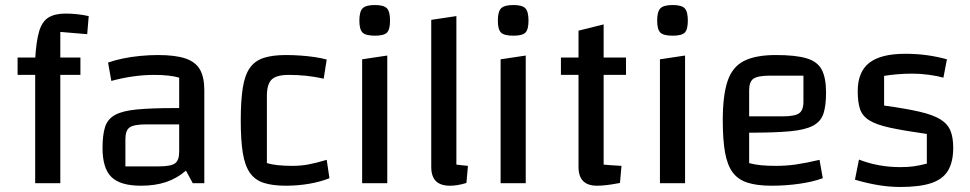

<svg xmlns="http://www.w3.org/2000/svg" viewBox="-20 -729 3858 764"><path d="M220 0H120V-494Q124 -564 135.5 -603.5Q147 -643 172.5 -659Q198 -675 241 -675Q264 -675 287 -672.5Q310 -670 333 -665L327 -593L220 -602ZM300 -500V-431H50V-500Z M541 10Q459 10 423.5 -24.5Q388 -59 388 -140Q388 -192 398 -223.5Q408 -255 437.5 -271.5Q467 -288 525 -293.5Q583 -299 678 -299H723V-234H560Q513 -234 496 -222Q479 -210 479 -176V-67H613Q660 -67 676.5 -79Q693 -91 693 -125V-420Q656 -431 592 -431Q553 -431 510 -425Q467 -419 423 -407L410 -480Q435 -489 468 -496Q501 -503 538 -506.5Q575 -510 609 -510Q677 -510 717.5 -496.5Q758 -483 775.5 -452.5Q793 -422 793 -370V0H747L720 -50Q684 -19 640.5 -4.5Q597 10 541 10Z M1118 10Q1064 10 1029 -1.5Q994 -13 974 -42Q954 -71 946 -121.5Q938 -172 938 -250Q938 -328 946 -379Q954 -430 974 -458.5Q994 -487 1029 -498.5Q1064 -510 1118 -510Q1145 -510 1174.5 -508Q1204 -506 1231.5 -502Q1259 -498 1280 -492L1268 -416Q1232 -424 1198 -427.5Q1164 -431 1129 -431Q1080 -431 1061 -412.5Q1042 -394 1042 -347V-80Q1078 -69 1144 -69Q1176 -69 1206.5 -74.5Q1237 -80 1280 -93L1291 -20Q1257 -6 1211.5 2Q1166 10 1118 10Z M1421 -493 1521 -508V0H1421ZM1472 -587Q1435 -587 1422.5 -599.5Q1410 -612 1410 -647Q1410 -683 1423 -696Q1436 -709 1472 -709Q1507 -709 1519.5 -696Q1532 -683 1532 -647Q1532 -612 1520 -599.5Q1508 -587 1472 -587Z M1796 -74Q1805 -73 1817.5 -71.5Q1830 -70 1842 -69L1836 -1Q1816 5 1800.5 7.5Q1785 10 1770 10Q1733 10 1714.5 -8.5Q1696 -27 1696 -65V-650L1796 -665Z M1972 -493 2072 -508V0H1972ZM2023 -587Q1986 -587 1973.5 -599.5Q1961 -612 1961 -647Q1961 -683 1974 -696Q1987 -709 2023 -709Q2058 -709 2070.5 -696Q2083 -683 2083 -647Q2083 -612 2071 -599.5Q2059 -587 2023 -587Z M2356 10Q2319 10 2300.5 -8.5Q2282 -27 2282 -65V-607L2382 -632V-74Q2396 -73 2412 -71.5Q2428 -70 2453 -69L2447 -1Q2416 5 2394 7.5Q2372 10 2356 10ZM2212 -431V-500H2471V-431Z M2606 -493 2706 -508V0H2606ZM2657 -587Q2620 -587 2607.5 -599.5Q2595 -612 2595 -647Q2595 -683 2608 -696Q2621 -709 2657 -709Q2692 -709 2704.5 -696Q2717 -683 2717 -647Q2717 -612 2705 -599.5Q2693 -587 2657 -587Z M3050 10Q2993 10 2955 -2Q2917 -14 2895.5 -43Q2874 -72 2865 -122.5Q2856 -173 2856 -250Q2856 -349 2875 -406Q2894 -463 2940.5 -486.5Q2987 -510 3067 -510Q3146 -510 3189.5 -497Q3233 -484 3250 -451.5Q3267 -419 3267 -360Q3267 -308 3256.5 -276.5Q3246 -245 3214.5 -228.5Q3183 -212 3122.5 -206.5Q3062 -201 2961 -201H2931V-266H3093Q3142 -266 3159.5 -278Q3177 -290 3177 -324V-428H3044Q2996 -428 2978.5 -416Q2961 -404 2961 -370V-80Q2983 -74 3008 -71.5Q3033 -69 3068 -69Q3108 -69 3147 -74.5Q3186 -80 3241 -93L3254 -20Q3217 -6 3162.5 2Q3108 10 3050 10Z M3393 -366Q3393 -443 3439 -479Q3485 -515 3582 -515Q3627 -515 3667.5 -509.5Q3708 -504 3748 -493L3734 -420Q3709 -427 3675.5 -431.5Q3642 -436 3612 -436Q3580 -436 3550.5 -433.5Q3521 -431 3498 -427V-309Q3585 -297 3639 -284.5Q3693 -272 3722 -254Q3751 -236 3762 -209Q3773 -182 3773 -141Q3773 -85 3752.5 -50.5Q3732 -16 3686 -0.5Q3640 15 3563 15Q3519 15 3474 7.5Q3429 0 3382 -14L3398 -94Q3475 -64 3562 -64Q3592 -64 3614.5 -67Q3637 -70 3668 -78V-196Q3576 -209 3521 -221Q3466 -233 3438.5 -250.5Q3411 -268 3402 -295.5Q3393 -323 3393 -366Z"/></svg>

Font: Changa
Style: Regular
Weight: 400
Designer: Eduardo Rodriguez Tunni
Foundry: Eduardo Rodriguez Tunni
Version: Version 3.003